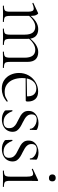

<svg xmlns="http://www.w3.org/2000/svg" viewBox="733 -1365 644 2150"><g transform="rotate(90 1055.0 -290.0)"><path d="M560 0Q558 0 558 -6Q558 -12 560 -12Q601 -12 613.5 -25Q626 -38 626 -81V-244Q626 -363 537 -363Q500 -363 462.5 -337.5Q425 -312 396 -269L392 -281Q438 -343 479.5 -369.5Q521 -396 564 -396Q616 -396 644.5 -366.5Q673 -337 673 -275V-81Q673 -38 684.5 -25Q696 -12 738 -12Q741 -12 741 -6Q741 0 738 0Q721 0 698 -1Q675 -2 649 -2Q624 -2 601 -1Q578 0 560 0ZM303 0Q300 0 300 -6Q300 -12 303 -12Q344 -12 356 -25Q368 -38 368 -81V-244Q368 -363 280 -363Q243 -363 205.5 -337.5Q168 -312 139 -269L135 -281Q180 -343 221.5 -369.5Q263 -396 306 -396Q358 -396 386.5 -366.5Q415 -337 415 -275V-81Q415 -38 427 -25Q439 -12 481 -12Q483 -12 483 -6Q483 0 481 0Q463 0 440.5 -1Q418 -2 392 -2Q367 -2 343.5 -1Q320 0 303 0ZM46 0Q43 0 43 -6Q43 -12 46 -12Q87 -12 99 -25Q111 -38 111 -81V-281Q111 -315 103 -330.5Q95 -346 75 -346Q65 -346 51 -342Q37 -338 19 -331Q15 -330 12.5 -335Q10 -340 14 -342L125 -394Q127 -395 130 -395Q137 -395 147.5 -374.5Q158 -354 158 -315V-81Q158 -38 169.5 -25Q181 -12 223 -12Q226 -12 226 -6Q226 0 223 0Q206 0 183 -1Q160 -2 135 -2Q110 -2 86.5 -1Q63 0 46 0Z M975 12Q916 12 876.5 -15.5Q837 -43 817 -87Q797 -131 797 -180Q797 -241 825 -289.5Q853 -338 900.5 -366.5Q948 -395 1004 -395Q1061 -395 1089 -364Q1117 -333 1117 -281Q1117 -268 1114.5 -262Q1112 -256 1105 -256H1058Q1063 -318 1038.5 -346.5Q1014 -375 972 -375Q916 -375 885 -332.5Q854 -290 854 -216Q854 -160 872 -115.5Q890 -71 925 -45.5Q960 -20 1010 -20Q1045 -20 1067.5 -30.5Q1090 -41 1111 -54Q1113 -56 1116.5 -51.5Q1120 -47 1118 -44Q1083 -14 1047.5 -1Q1012 12 975 12ZM841 -255 840 -267 1068 -271V-256Z M1261 -322Q1261 -295 1274.5 -276.5Q1288 -258 1309.5 -245.5Q1331 -233 1354 -221Q1380 -209 1403 -194.5Q1426 -180 1441 -160Q1456 -140 1456 -108Q1456 -76 1440 -49Q1424 -22 1392.5 -5.5Q1361 11 1316 11Q1292 11 1269 4.5Q1246 -2 1222 -20Q1220 -22 1218 -25Q1216 -28 1216 -32L1214 -104Q1214 -107 1219.5 -107.5Q1225 -108 1226 -105Q1239 -71 1256.5 -49.5Q1274 -28 1296 -18Q1318 -8 1345 -8Q1380 -8 1398.5 -24.5Q1417 -41 1415 -74Q1414 -103 1400 -121Q1386 -139 1365 -151Q1344 -163 1321 -174Q1296 -186 1273.5 -199.5Q1251 -213 1236.5 -234Q1222 -255 1222 -288Q1222 -326 1242 -350.5Q1262 -375 1292.5 -387Q1323 -399 1356 -399Q1374 -399 1392 -395.5Q1410 -392 1427 -384Q1436 -380 1436 -373Q1436 -358 1435 -341Q1434 -324 1434 -304Q1434 -302 1428 -302Q1422 -302 1422 -304Q1422 -327 1405.5 -344Q1389 -361 1365.5 -370Q1342 -379 1319 -379Q1292 -379 1276.5 -365Q1261 -351 1261 -322Z M1593 -322Q1593 -295 1606.5 -276.5Q1620 -258 1641.5 -245.5Q1663 -233 1686 -221Q1712 -209 1735 -194.5Q1758 -180 1773 -160Q1788 -140 1788 -108Q1788 -76 1772 -49Q1756 -22 1724.5 -5.5Q1693 11 1648 11Q1624 11 1601 4.5Q1578 -2 1554 -20Q1552 -22 1550 -25Q1548 -28 1548 -32L1546 -104Q1546 -107 1551.5 -107.5Q1557 -108 1558 -105Q1571 -71 1588.5 -49.5Q1606 -28 1628 -18Q1650 -8 1677 -8Q1712 -8 1730.5 -24.5Q1749 -41 1747 -74Q1746 -103 1732 -121Q1718 -139 1697 -151Q1676 -163 1653 -174Q1628 -186 1605.5 -199.5Q1583 -213 1568.5 -234Q1554 -255 1554 -288Q1554 -326 1574 -350.5Q1594 -375 1624.5 -387Q1655 -399 1688 -399Q1706 -399 1724 -395.5Q1742 -392 1759 -384Q1768 -380 1768 -373Q1768 -358 1767 -341Q1766 -324 1766 -304Q1766 -302 1760 -302Q1754 -302 1754 -304Q1754 -327 1737.5 -344Q1721 -361 1697.5 -370Q1674 -379 1651 -379Q1624 -379 1608.5 -365Q1593 -351 1593 -322Z M1892 0Q1890 0 1890 -6Q1890 -12 1892 -12Q1933 -12 1945.5 -25Q1958 -38 1958 -81V-270Q1958 -306 1951 -322.5Q1944 -339 1925 -339Q1916 -339 1904.5 -335.5Q1893 -332 1877 -324Q1873 -323 1870.5 -328.5Q1868 -334 1872 -336L1996 -394Q1999 -395 2000 -395Q2002 -395 2004.5 -393Q2007 -391 2007 -388Q2007 -381 2006 -349.5Q2005 -318 2005 -271V-81Q2005 -38 2016.5 -25Q2028 -12 2070 -12Q2073 -12 2073 -6Q2073 0 2070 0Q2053 0 2030 -1Q2007 -2 1981 -2Q1956 -2 1933 -1Q1910 0 1892 0ZM1973 -516Q1954 -516 1943.5 -526Q1933 -536 1933 -554Q1933 -572 1943.5 -582Q1954 -592 1973 -592Q1991 -592 2001 -582Q2011 -572 2011 -554Q2011 -516 1973 -516Z"/></g></svg>

Font: Cormorant Infant Light Light
Style: Regular
Weight: 300
Version: Version 4.001